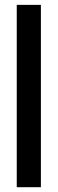

<svg xmlns="http://www.w3.org/2000/svg" viewBox="-20 -780 240 800"><path d="M49.8 -759.8Q49.8 -570.3 49.8 0Q75.2 0 150.4 0Q150.4 -190.4 150.4 -759.8Q125 -759.8 49.8 -759.8Z"/></svg>

Font: Alibu-Mazigh Belqasem 1
Style: Bold
Weight: 400
Designer: Mazigh Mubarik Belqasem
Version: Version 1.0